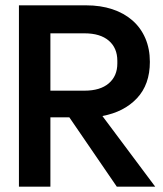

<svg xmlns="http://www.w3.org/2000/svg" viewBox="-20 -700 612 720"><path d="M51 -680H303Q357 -680 401 -665.5Q445 -651 476.5 -623.5Q508 -596 525 -556.5Q542 -517 542 -468Q542 -383 493.5 -331.5Q445 -280 364 -265L562 0H418L240 -260H169V0H51ZM297 -360Q356 -360 388 -387.5Q420 -415 420 -462V-472Q420 -520 388 -547.5Q356 -575 297 -575H169V-360Z"/></svg>

Font: CyStack Display SemiBold
Style: Regular
Weight: 600
Designer: Weizhong Zhang
Foundry: 本地遙控
Version: Version 1.000;Glyphs 3.1.2 (3151)